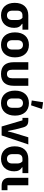

<svg xmlns="http://www.w3.org/2000/svg" viewBox="1435 -2291 868 3778"><g transform="rotate(90 1869.0 -402.0)"><path d="M449 -410H564V-525H282C128 -525 36 -426 36 -257C36 -94 128 12 282 12C436 12 528 -94 528 -247C528 -325 501 -370 449 -402ZM282 -410H330C358 -388 374 -354 374 -310V-209C374 -143 340 -105 282 -105C224 -105 190 -143 190 -209V-310C190 -376 224 -410 282 -410Z M863 12C1017 12 1109 -94 1109 -263C1109 -432 1017 -537 863 -537C709 -537 617 -432 617 -263C617 -94 709 12 863 12ZM863 -105C805 -105 771 -143 771 -209V-316C771 -382 805 -420 863 -420C921 -420 955 -382 955 -316V-209C955 -143 921 -105 863 -105Z M1352 -210V-525H1204V-239C1204 -73 1282 12 1436 12C1590 12 1668 -73 1668 -239V-525H1520V-210C1520 -140 1494 -105 1436 -105C1378 -105 1352 -140 1352 -210Z M2052 -579 2125 -796 1992 -816 1957 -593ZM2009 12C2163 12 2255 -94 2255 -263C2255 -432 2163 -537 2009 -537C1855 -537 1763 -432 1763 -263C1763 -94 1855 12 2009 12ZM2009 -105C1951 -105 1917 -143 1917 -209V-316C1917 -382 1951 -420 2009 -420C2067 -420 2101 -382 2101 -316V-209C2101 -143 2067 -105 2009 -105Z M2469 0H2645L2822 -525H2682L2605 -274L2565 -123H2557L2526 -274L2489 -416C2468 -498 2429 -525 2351 -525H2299V-410H2348Z M3272 -410H3387V-525H3105C2951 -525 2859 -426 2859 -257C2859 -94 2951 12 3105 12C3259 12 3351 -94 3351 -247C3351 -325 3324 -370 3272 -402ZM3105 -410H3153C3181 -388 3197 -354 3197 -310V-209C3197 -143 3163 -105 3105 -105C3047 -105 3013 -143 3013 -209V-310C3013 -376 3047 -410 3105 -410Z M3722 0V-115H3626V-525H3478V-153C3478 -53 3532 0 3634 0Z"/></g></svg>

Font: Braiins Sans
Style: Bold
Weight: 700
Designer: Mike Abbink, Paul van der Laan, Pieter van Rosmalen, Jiri Chlebus, Lubos Buracinsky
Foundry: Bold Monday, Sudetype
Version: Version 1.000;hotconv 1.0.109;makeotfexe 2.5.65596